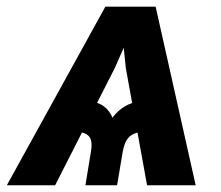

<svg xmlns="http://www.w3.org/2000/svg" viewBox="-54 -549 654 569"><path d="M381.8 0 318.8 -347.7 300.3 -529.3H407.2L525.9 0ZM199.2 0 215.3 -98.6Q221.2 -131.8 209.7 -145Q198.2 -158.2 167 -159.2L182.6 -253.4Q214.4 -253.4 240.7 -241.5Q267.1 -229.5 279.3 -200.2Q301.3 -229.5 331.8 -241.5Q362.3 -253.4 393.6 -253.4L377.9 -159.2Q357.4 -158.7 343.5 -152.8Q329.6 -147 321.5 -134Q313.5 -121.1 309.6 -98.6L293 0ZM-33.7 0 258.3 -529.3H366.2L286.1 -347.2L109.4 0Z"/></svg>

Font: Inter 24pt
Style: Bold Italic
Weight: 700
Italic angle: -9.3988°
Version: Version 4.001;git-66647c0bb